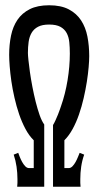

<svg xmlns="http://www.w3.org/2000/svg" viewBox="-20 -705 369 725"><path d="M243.7 -502.9Q243.7 -525.4 241.7 -545.4Q239.7 -565.4 231.7 -580.3Q223.6 -595.2 208 -603.8Q192.4 -612.3 165.5 -612.3Q139.6 -612.3 123.8 -604Q107.9 -595.7 99.4 -581.1Q90.8 -566.4 88.1 -546.9Q85.4 -527.3 85.4 -504.9Q85.4 -497.1 87.4 -477.8Q89.4 -458.5 93 -432.6Q96.7 -406.7 102.3 -377.4Q107.9 -348.1 114.7 -320.8Q121.6 -293.5 129.6 -270.5Q137.7 -247.6 147 -234.9V0H44.9Q45.9 -6.8 45.9 -14.2Q45.9 -21.5 45.9 -28.8Q45.9 -52.2 42.5 -75.7Q39.1 -99.1 31.7 -121.1L48.8 -127.9Q50.8 -122.1 54.7 -112.3Q58.6 -102.5 63.7 -93.3Q68.8 -84 75.4 -77.1Q82 -70.3 89.8 -70.3H107.4V-175.3Q89.8 -192.4 76.2 -218Q62.5 -243.7 52.2 -273.7Q42 -303.7 34.7 -335.9Q27.3 -368.2 22.9 -398.4Q18.6 -428.7 16.6 -454.6Q14.6 -480.5 14.6 -498Q14.6 -536.6 21.7 -570.8Q28.8 -605 46.1 -630.4Q63.5 -655.8 92.5 -670.4Q121.6 -685.1 165.5 -685.1Q210.4 -685.1 239.7 -669.7Q269 -654.3 286.1 -628.2Q303.2 -602.1 310.1 -567.1Q316.9 -532.2 316.9 -493.2Q316.9 -476.1 314.7 -450.9Q312.5 -425.8 307.9 -396Q303.2 -366.2 295.9 -334.5Q288.6 -302.7 278.3 -272.9Q268.1 -243.2 254.2 -217.8Q240.2 -192.4 223.1 -175.3V-70.3H239.3Q247.1 -70.3 253.7 -77.1Q260.3 -84 265.4 -93.3Q270.5 -102.5 274.4 -112.3Q278.3 -122.1 280.8 -127.9L297.9 -121.1Q290 -99.1 286.6 -75.7Q283.2 -52.2 283.2 -28.8Q283.2 -21.5 283.2 -14.2Q283.2 -6.8 284.2 0H180.2V-232.9Q185.1 -240.7 189.9 -251.5Q194.8 -262.2 199 -272.7Q203.1 -283.2 206.1 -291.7Q209 -300.3 210.4 -304.2Q226.6 -350.1 235.1 -402.1Q243.7 -454.1 243.7 -502.9Z"/></svg>

Font: XAYAX
Style: Regular
Weight: 400
Designer: Peter Wiegel
Foundry: Peter Wiegel
Version: Version 1.000 2009 initial release